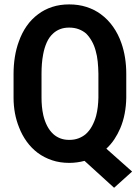

<svg xmlns="http://www.w3.org/2000/svg" viewBox="-20 -741 640 885"><path d="M562 -290.5V-400.9Q562 -439 556.4 -474.6Q550.8 -510.3 539.6 -542Q525.4 -583.5 501.2 -617.7Q477.1 -651.9 444.3 -675.8Q415 -697.3 378.4 -709Q341.8 -720.7 298.8 -720.7Q256.3 -720.7 220.5 -709Q184.6 -697.3 156.2 -675.8Q125 -652.8 102.8 -620.8Q80.6 -588.9 66.9 -549.8Q54.7 -517.1 48.6 -479Q42.5 -440.9 42.5 -400.9V-290.5Q42.5 -254.4 48.8 -219.7Q55.2 -185.1 67.9 -153.8Q81.1 -119.1 103 -88.6Q125 -58.1 154.3 -36.1Q183.6 -14.6 219.7 -2.4Q255.9 9.8 299.3 9.8Q317.9 9.8 335.4 7.3Q353 4.9 369.6 0.5L505.9 124.5L588.9 49.8L470.2 -55.7Q491.2 -75.2 507.1 -99.1Q522.9 -123 534.2 -149.4Q547.9 -181.6 554.7 -217.5Q561.5 -253.4 562 -290.5ZM433.6 -401.9V-290.5Q433.1 -269.5 430.7 -248.3Q428.2 -227.1 422.9 -206.5Q416 -181.6 404.1 -159.7Q392.1 -137.7 375 -122.6Q360.4 -110.4 341.6 -103.3Q322.8 -96.2 299.3 -96.2Q275.9 -96.2 257.8 -103.3Q239.7 -110.4 226.1 -122.6Q209 -138.2 197.5 -160.4Q186 -182.6 179.7 -209.5Q175.3 -229 173.3 -249.8Q171.4 -270.5 171.4 -290.5V-401.9Q171.4 -424.8 173.1 -446.8Q174.8 -468.8 178.7 -489.3Q184.1 -519.5 195.3 -544.9Q206.5 -570.3 225.1 -586.9Q238.8 -599.6 257.1 -606.7Q275.4 -613.8 298.8 -613.8Q323.2 -613.8 342.8 -606.4Q362.3 -599.1 377 -586.4Q391.6 -571.8 403.1 -551.5Q414.6 -531.2 420.9 -507.3Q427.7 -483.9 430.4 -457Q433.1 -430.2 433.6 -401.9Z"/></svg>

Font: Roboto Mono SemiBold
Style: Regular
Weight: 600
Monospace: yes
Designer: Google
Version: Version 3.000